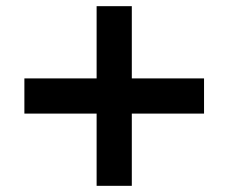

<svg xmlns="http://www.w3.org/2000/svg" viewBox="-20 -661 740 622"><path d="M293 -59V-293H59V-407H293V-641H407V-407H641V-293H407V-59Z"/></svg>

Font: Martian Mono Medium
Style: Regular
Weight: 500
Monospace: yes
Designer: Roman Shamin
Foundry: Evil Martians
Version: Version 1.000; ttfautohint (v1.8.4.7-5d5b)